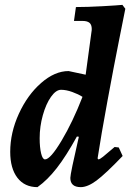

<svg xmlns="http://www.w3.org/2000/svg" viewBox="-20 -757 535 789"><path d="M451 -153 468 -151 484 -116Q413 -42 376.5 -15Q340 12 312 12Q269 12 269 -26Q269 -43 304 -195L296 -196Q252 -116 213.5 -66.5Q175 -17 134 12Q81 12 51.5 -26.5Q22 -65 22 -133Q22 -212 57.5 -289.5Q93 -367 149 -416Q205 -465 262 -465L332 -450L356 -627Q357 -631 357 -638Q357 -655 348 -663Q339 -671 319 -671H284L292 -728Q339 -728 401.5 -731.5Q464 -735 483 -737L495 -721Q489 -690 469 -590.5Q449 -491 422 -344.5Q395 -198 381 -106L384 -102Q390 -102 403.5 -113Q417 -124 451 -153ZM319 -359Q302 -370 277 -379Q252 -388 231 -388Q210 -388 189.5 -359Q169 -330 156 -283.5Q143 -237 143 -189Q143 -151 149 -126.5Q155 -102 165 -102Q187 -102 233 -179Q279 -256 319 -359Z"/></svg>

Font: Alegreya
Style: Bold Italic
Weight: 700
Italic angle: -7°
Designer: Juan Pablo del Peral
Foundry: Huerta Tipografica
Version: Version 2.007; ttfautohint (v1.6)